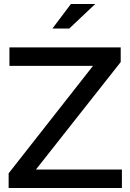

<svg xmlns="http://www.w3.org/2000/svg" viewBox="-20 -936 649 956"><path d="M23 0V-73L443 -608H27V-700H581V-627L159 -92H587V0ZM241 -794 333 -916H454L325 -794Z"/></svg>

Font: Red Hat Display SemiBold
Style: Regular
Weight: 600
Designer: Pentagram, MCKL
Foundry: Pentagram, MCKL
Version: Version 1.023